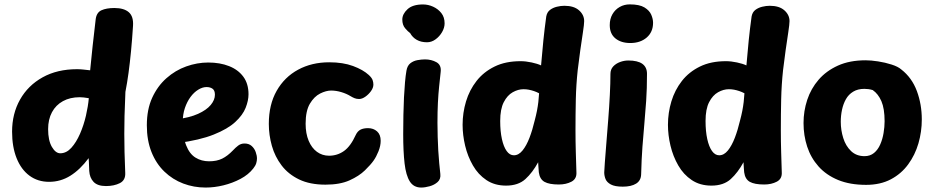

<svg xmlns="http://www.w3.org/2000/svg" viewBox="-20 -824 4190 863"><path d="M34.3 -232Q34.3 -313 70.1 -376.4Q105.9 -439.9 171.5 -476.4Q237.1 -513 326.7 -513Q338.8 -513 353.5 -511.5Q368.2 -510 385.2 -508Q390.2 -561 396.3 -616.7Q402.4 -672.3 409.9 -735.8Q413.4 -767.6 435.9 -777.8Q458.4 -788 494 -788Q537.2 -788 558.9 -769.1Q580.7 -750.1 577.9 -708Q573.9 -645 568.8 -592.7Q563.7 -540.4 557.7 -496.2Q551.7 -452 543.7 -411Q540.7 -346 539.7 -303Q538.7 -260 538.7 -223Q538.7 -184 539.7 -141Q540.7 -98 542.9 -47Q544.7 -14 518.6 -0.8Q492.6 12.3 456.2 12.3Q418.6 12.3 400.7 -6.4Q382.9 -25.1 381.1 -55.8Q380.9 -66.4 380.3 -76.2Q379.7 -86 379.6 -95.5Q379.4 -105 378.4 -113.1Q340 -61.4 296.2 -34.1Q252.3 -6.7 200.7 -6.7Q149.9 -6.7 112.4 -34.4Q74.9 -62.2 54.6 -113.1Q34.3 -164 34.3 -232ZM196.3 -243.6Q196.3 -192.9 213.1 -163.9Q229.9 -135 250.9 -135Q278.3 -135 300.6 -159.6Q322.8 -184.2 339.6 -222.6Q356.3 -260.9 366.2 -303.6Q376 -346.2 379.2 -382.6Q366.1 -384.8 356.7 -385.9Q347.3 -387 338.7 -387Q294.9 -387 262.9 -369.4Q230.9 -351.9 213.6 -319.6Q196.3 -287.3 196.3 -243.6Z M778.7 -181 773.7 -287.8Q831.9 -295 870.1 -312.2Q908.2 -329.4 927.1 -352.1Q946 -374.8 946 -398.2Q946 -417.7 935.3 -425.2Q924.6 -432.7 908.2 -432.7Q890.2 -432.7 871.1 -420.9Q851.9 -409.2 836.3 -388.1Q820.8 -367 811.1 -338.6Q801.4 -310.1 801.4 -275.7Q801.4 -209.4 816.7 -170.8Q831.9 -132.1 858.7 -115.6Q885.4 -99 920 -99Q954.3 -99 978.7 -111Q1003 -123 1027 -148Q1038 -160 1050.4 -169.5Q1062.8 -179 1079.1 -179Q1098.9 -179 1111.3 -167.8Q1123.7 -156.6 1129.3 -140.7Q1135 -124.8 1135 -111.4Q1135 -101.4 1131.7 -90.3Q1128.4 -79.2 1118.3 -66.6Q1096.7 -38.9 1060.9 -19.9Q1025.1 -1 984.4 9Q943.7 19 904 19Q851.3 19 803.7 1Q756.1 -17 719.1 -52.5Q682 -88 661 -140.5Q640 -193 640 -261Q640 -332 664 -384.5Q688 -437 728.1 -472.5Q768.1 -508 817.2 -525.5Q866.3 -543 916 -543Q968.9 -543 1009.7 -526.8Q1050.6 -510.7 1073.8 -479.1Q1097 -447.6 1097 -400.2Q1097 -372.3 1084.2 -339.6Q1071.3 -306.9 1037.4 -275.6Q1003.6 -244.3 940.7 -219.2Q877.9 -194 778.7 -181Z M1637.6 -487Q1651 -474.6 1654.7 -464.3Q1658.3 -454.1 1658.3 -443.8Q1658.3 -429.7 1647.6 -414.6Q1636.8 -399.6 1622.1 -389.3Q1607.4 -379 1594.1 -379Q1582.6 -379 1573.3 -382.8Q1564.1 -386.6 1555.3 -392Q1537.4 -403 1514 -410Q1490.6 -417 1468.3 -417Q1445.8 -417 1418.9 -403.6Q1392 -390.1 1372.8 -357.8Q1353.7 -325.4 1353.7 -268Q1353.7 -223.9 1367.3 -191.4Q1380.9 -158.9 1404.7 -141.5Q1428.6 -124.1 1459.1 -124.1Q1496.1 -124.1 1526 -145.2Q1555.9 -166.3 1579.3 -218Q1587.1 -234.3 1600.3 -241.2Q1613.6 -248 1634.3 -248Q1658.3 -248 1674.7 -233.6Q1691.1 -219.1 1691.1 -191.1Q1691.1 -168.9 1681.3 -144.2Q1671.4 -119.4 1659.2 -102.2Q1646.6 -84.1 1620.3 -58.4Q1594 -32.7 1550.9 -13.3Q1507.9 6 1443 6Q1372.9 6 1324.3 -17.5Q1275.7 -41 1245.7 -80.5Q1215.7 -120 1202 -168.5Q1188.3 -217 1188.3 -267Q1188.3 -354 1223.6 -415.9Q1258.9 -477.9 1320.2 -510.9Q1381.4 -544 1459.8 -544Q1521.7 -544 1566.8 -527.3Q1612 -510.6 1637.6 -487Z M1788.3 -736Q1788.3 -760.7 1811.4 -782.3Q1834.4 -804 1881.3 -804Q1904.8 -804 1926.8 -793.9Q1948.9 -783.9 1963.7 -765.3Q1978.4 -746.7 1978.4 -719Q1978.4 -699.6 1967.1 -679.9Q1955.7 -660.2 1937.7 -647.1Q1919.8 -634 1899.3 -634Q1872.2 -634 1853.1 -645Q1833.9 -656 1823.6 -675.1Q1813.6 -682.1 1800.9 -697.1Q1788.3 -712.1 1788.3 -736ZM1806.9 -506.3Q1810.7 -528.7 1824.2 -539.4Q1837.7 -550.2 1856 -553.6Q1874.3 -557 1890.3 -557Q1919 -557 1941.7 -544.4Q1964.3 -531.9 1960.8 -501Q1957.6 -470 1953.9 -436.1Q1950.3 -402.2 1948.3 -362.1Q1946.3 -322 1946.3 -272Q1946.3 -240 1947.3 -208.9Q1948.3 -177.8 1949.9 -147.7Q1951.6 -117.7 1954.2 -90.9Q1956.8 -64.2 1959.2 -42Q1961.8 -19.1 1947 -5.8Q1932.2 7.4 1911.1 13.2Q1890 19 1873.3 19Q1839.4 19 1822.1 -8.3Q1804.7 -35.7 1798.5 -89.4Q1792.3 -143.1 1792.3 -221Q1792.3 -266 1793.2 -307.7Q1794 -349.3 1795.8 -386.5Q1797.7 -423.7 1800.4 -454.1Q1803.1 -484.6 1806.9 -506.3Z M2059.3 -263Q2059.3 -317 2074.7 -368.2Q2090.1 -419.3 2121.9 -460Q2153.7 -500.7 2202.9 -524.8Q2252.1 -549 2319.8 -549Q2343.4 -549 2369.6 -543.3Q2395.8 -537.7 2412 -530Q2417 -589 2422.3 -642.2Q2427.7 -695.3 2435.3 -750.1Q2438.9 -769.4 2452.1 -779.4Q2465.3 -789.4 2483 -793.7Q2500.7 -798 2516.9 -798Q2559.6 -798 2582.6 -777.6Q2605.7 -757.1 2605.7 -729.1Q2605.7 -715.1 2600.2 -679.3Q2594.7 -643.6 2588.2 -597.8Q2581.7 -552 2576.7 -509Q2569.7 -444 2568.2 -377.5Q2566.7 -311 2566.7 -238Q2566.7 -187 2568.2 -138.6Q2569.7 -90.1 2570.9 -49.7Q2572.7 -20.1 2548.6 -7.4Q2524.4 5.3 2491.9 5.3Q2448.8 5.3 2427.4 -6.6Q2406 -18.6 2401.9 -49.7Q2401.1 -58.4 2400.6 -66.6Q2400.1 -74.7 2399.6 -81.9Q2399.1 -89.2 2398.9 -94.8Q2373.9 -48.6 2341.6 -19.1Q2309.2 10.3 2254.7 10.3Q2203.4 10.3 2166.3 -14.6Q2129.2 -39.4 2105.7 -80.3Q2082.1 -121.2 2070.7 -169.1Q2059.3 -217 2059.3 -263ZM2228.3 -280.2Q2228.3 -233.7 2236 -198.9Q2243.7 -164.1 2257.4 -145.1Q2271.1 -126 2289.7 -126Q2311.2 -126 2328.8 -147.7Q2346.3 -169.3 2359.9 -204.7Q2373.4 -240.1 2383.1 -281.4Q2389.6 -305.7 2393.5 -325.8Q2397.4 -346 2399.7 -365.4Q2401.9 -384.9 2403.1 -404.7Q2391.4 -410.9 2379.9 -414.7Q2368.4 -418.6 2356.8 -420.8Q2345.2 -423 2333.1 -423Q2308.8 -423 2284.6 -409.4Q2260.3 -395.8 2244.3 -364.7Q2228.3 -333.7 2228.3 -280.2Z M2723.8 -491.7Q2723.8 -511.9 2736.1 -525.2Q2748.4 -538.4 2767.1 -545.3Q2785.8 -552.1 2803.8 -552.1Q2846.3 -552.1 2867.2 -537.1Q2888.1 -522 2888.1 -492.4Q2888.1 -424.3 2884.4 -370.7Q2880.8 -317 2876.2 -267.6Q2871.7 -218.1 2867.6 -163.9Q2863.6 -109.8 2861.8 -40.4Q2861 -12.1 2839.1 1.4Q2817.1 15 2779.4 15Q2743.9 15 2725.7 5.2Q2707.6 -4.6 2701.7 -19.3Q2695.9 -34.1 2695.9 -49.1Q2695.9 -58.1 2698.6 -93.1Q2701.2 -128.1 2705.3 -178.8Q2709.3 -229.6 2713.9 -286.9Q2718.4 -344.2 2721.1 -397.9Q2723.8 -451.6 2723.8 -491.7ZM2720.7 -711.2Q2720.7 -739.1 2732.8 -760.1Q2745 -781.1 2765.4 -792.7Q2785.8 -804.3 2810.6 -804.3Q2854.2 -804.3 2876.7 -790.6Q2899.2 -776.8 2907.3 -757.7Q2915.4 -738.6 2915.4 -721.8Q2915.4 -680 2886.8 -655.3Q2858.1 -630.6 2813 -630.6Q2771.7 -630.6 2746.2 -651.3Q2720.7 -672 2720.7 -711.2Z M2982.3 -263Q2982.3 -317 2997.7 -368.2Q3013.1 -419.3 3044.9 -460Q3076.7 -500.7 3125.9 -524.8Q3175.1 -549 3242.8 -549Q3266.4 -549 3292.6 -543.3Q3318.8 -537.7 3335 -530Q3340 -589 3345.3 -642.2Q3350.7 -695.3 3358.3 -750.1Q3361.9 -769.4 3375.1 -779.4Q3388.3 -789.4 3406 -793.7Q3423.7 -798 3439.9 -798Q3482.6 -798 3505.6 -777.6Q3528.7 -757.1 3528.7 -729.1Q3528.7 -715.1 3523.2 -679.3Q3517.7 -643.6 3511.2 -597.8Q3504.7 -552 3499.7 -509Q3492.7 -444 3491.2 -377.5Q3489.7 -311 3489.7 -238Q3489.7 -187 3491.2 -138.6Q3492.7 -90.1 3493.9 -49.7Q3495.7 -20.1 3471.6 -7.4Q3447.4 5.3 3414.9 5.3Q3371.8 5.3 3350.4 -6.6Q3329 -18.6 3324.9 -49.7Q3324.1 -58.4 3323.6 -66.6Q3323.1 -74.7 3322.6 -81.9Q3322.1 -89.2 3321.9 -94.8Q3296.9 -48.6 3264.6 -19.1Q3232.2 10.3 3177.7 10.3Q3126.4 10.3 3089.3 -14.6Q3052.2 -39.4 3028.7 -80.3Q3005.1 -121.2 2993.7 -169.1Q2982.3 -217 2982.3 -263ZM3151.3 -280.2Q3151.3 -233.7 3159 -198.9Q3166.7 -164.1 3180.4 -145.1Q3194.1 -126 3212.7 -126Q3234.2 -126 3251.8 -147.7Q3269.3 -169.3 3282.9 -204.7Q3296.4 -240.1 3306.1 -281.4Q3312.6 -305.7 3316.5 -325.8Q3320.4 -346 3322.7 -365.4Q3324.9 -384.9 3326.1 -404.7Q3314.4 -410.9 3302.9 -414.7Q3291.4 -418.6 3279.8 -420.8Q3268.2 -423 3256.1 -423Q3231.8 -423 3207.6 -409.4Q3183.3 -395.8 3167.3 -364.7Q3151.3 -333.7 3151.3 -280.2Z M3870.9 -553Q3894.7 -553 3926.6 -548.1Q3958.6 -543.2 3987.5 -533.9Q4016.4 -524.7 4031.2 -511.7Q4078.8 -474.7 4101.1 -414.9Q4123.3 -355.1 4123.3 -287Q4123.3 -232 4108.2 -179.7Q4093 -127.4 4062.1 -85.2Q4031.2 -42.9 3984.1 -18Q3936.9 6.9 3872.9 6.9Q3800.1 6.9 3746.9 -15.1Q3693.7 -37.1 3659.1 -75.9Q3624.6 -114.7 3608.1 -164.9Q3591.7 -215.2 3591.7 -271Q3591.7 -324.6 3608.3 -375.1Q3625 -425.7 3659.4 -465.6Q3693.8 -505.4 3746.4 -529.2Q3799.1 -553 3870.9 -553ZM3759.1 -276.4Q3759.1 -238.9 3770.3 -203.3Q3781.4 -167.8 3805.4 -144.9Q3829.3 -122.1 3866 -122.1Q3891 -122.1 3908.6 -136.5Q3926.1 -150.9 3936.4 -174.6Q3946.8 -198.2 3951.4 -225.8Q3956.1 -253.4 3956.1 -278.9Q3956.1 -336 3941.7 -369.2Q3927.2 -402.3 3902.8 -419.1Q3892.1 -422.3 3883.5 -423.4Q3874.9 -424.6 3865 -424.6Q3835.7 -424.6 3814.9 -412Q3794.1 -399.4 3782.2 -378.2Q3770.3 -357 3764.7 -330.8Q3759.1 -304.7 3759.1 -276.4Z"/></svg>

Font: Playpen Sans Arabic
Style: Regular
Weight: 400
Designer: Azza Alameddine, Laura Meseguer, Veronika Burian, José Scaglione
Foundry: TypeTogether
Version: Version 2.000